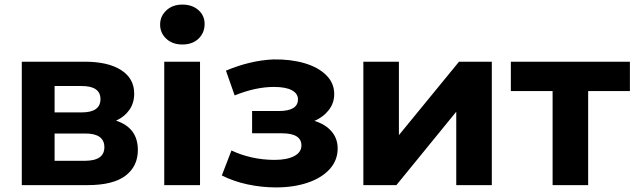

<svg xmlns="http://www.w3.org/2000/svg" viewBox="-20 -807 2774 837"><path d="M75 0V-538H350Q451 -538 508 -501.5Q565 -465 565 -399Q565 -358 544 -328Q523 -298 486 -281Q581 -250 581 -153Q581 -82 527 -41Q473 0 362 0ZM218 -106H349Q435 -106 435 -165Q435 -225 352 -225H218ZM218 -317H336Q418 -317 418 -375Q418 -432 336 -432H218Z M696 0V-538H852V0ZM775 -613Q732 -613 705 -638Q678 -663 678 -700Q678 -736 705 -761.5Q732 -787 775 -787Q818 -787 845 -763Q872 -739 872 -703Q872 -664 845.5 -638.5Q819 -613 775 -613Z M1184 10Q1121 10 1060 -3Q999 -16 947 -42L989 -151Q1031 -131 1079 -120.5Q1127 -110 1177 -110Q1231 -110 1262.5 -126.5Q1294 -143 1294 -173Q1294 -226 1208 -226H1079V-323H1195Q1279 -323 1279 -374Q1279 -399 1252.5 -413.5Q1226 -428 1174 -428Q1094 -428 1003 -391L965 -499Q1017 -521 1069.5 -533.5Q1122 -546 1173 -548Q1248 -549 1307.5 -531.5Q1367 -514 1402 -479.5Q1437 -445 1437 -397Q1437 -358 1413.5 -327.5Q1390 -297 1351 -280Q1399 -265 1425.5 -234Q1452 -203 1452 -160Q1452 -108 1417 -69.5Q1382 -31 1321 -10.5Q1260 10 1184 10Z M1564 0V-538H1719V-218L1981 -538H2124V0H1969V-320L1708 0Z M2389 0V-410H2207V-538H2726V-410H2544V0Z"/></svg>

Font: Montserrat
Style: Bold
Weight: 700
Designer: Julieta Ulanovsky
Foundry: Julieta Ulanovsky
Version: Version 9.000; ttfautohint (v1.8.4.7-5d5b)